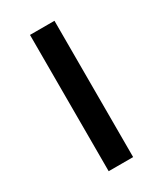

<svg xmlns="http://www.w3.org/2000/svg" viewBox="-140 -575 536 632"><g transform="rotate(-30 128.5 -259.0)"><path d="M175 0V-518H82V0Z"/></g></svg>

Font: IBM Plex Arabic Text
Style: Regular
Weight: 450
Designer: Mike Abbink, Paul van der Laan, Pieter van Rosmalen, Wael Morcos, Khajak Apelian
Foundry: Bold Monday
Version: Version 1.0